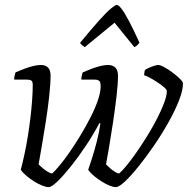

<svg xmlns="http://www.w3.org/2000/svg" viewBox="-20 -766 771 786"><path d="M179 0Q169 0 153.5 -6Q138 -12 121 -22.5Q104 -33 89 -45.5Q74 -58 65 -71Q73 -101 80.5 -136Q88 -171 94 -208.5Q100 -246 104.5 -283.5Q109 -321 111.5 -355.5Q114 -390 114 -418Q114 -432 108.5 -436Q103 -440 91 -440H38Q38 -448 40 -457Q42 -466 44 -470Q63 -478 81.5 -485Q100 -492 117 -496Q134 -500 147 -500Q166 -500 176.5 -489.5Q187 -479 187 -457Q187 -423 181.5 -372.5Q176 -322 167.5 -268Q159 -214 151 -167.5Q143 -121 138 -93Q144 -87 154.5 -78Q165 -69 176 -62.5Q187 -56 194 -56Q206 -67 225.5 -90.5Q245 -114 267 -146Q289 -178 311 -214.5Q333 -251 351.5 -287.5Q370 -324 381 -356.5Q392 -389 392 -413Q392 -431 385.5 -435.5Q379 -440 368 -440H313Q313 -448 315 -457Q317 -466 319 -470Q338 -478 356.5 -485Q375 -492 392 -496Q409 -500 422 -500Q441 -500 452 -489.5Q463 -479 463 -457Q463 -422 457 -371.5Q451 -321 443 -267Q435 -213 427 -166.5Q419 -120 414 -93Q420 -87 430 -78Q440 -69 450.5 -62.5Q461 -56 468 -56Q481 -67 500.5 -91Q520 -115 542 -147Q564 -179 585.5 -214Q607 -249 624.5 -283.5Q642 -318 652.5 -346.5Q663 -375 663 -393Q663 -399 651.5 -409Q640 -419 624 -429.5Q608 -440 593 -448Q578 -456 570 -458Q570 -462 571 -469Q572 -476 574 -480Q580 -484 590 -488.5Q600 -493 611 -496.5Q622 -500 627 -500Q636 -500 652.5 -491Q669 -482 686.5 -469Q704 -456 716.5 -443.5Q729 -431 729 -424Q729 -396 712.5 -354Q696 -312 669 -264Q642 -216 610 -169.5Q578 -123 547 -84.5Q516 -46 491.5 -23Q467 0 454 0Q444 0 429 -6Q414 -12 397 -22.5Q380 -33 365 -45.5Q350 -58 341 -71Q346 -85 356 -116Q366 -147 376 -185.5Q386 -224 391 -261L387 -262Q362 -215 331 -168.5Q300 -122 269.5 -84Q239 -46 215 -23Q191 0 179 0ZM327 -573Q320 -578 314.5 -582.5Q309 -587 308 -591Q355 -648 385.5 -682Q416 -716 434 -731Q452 -746 458 -746Q465 -746 477.5 -730Q490 -714 508 -680Q526 -646 551 -591Q547 -587 543.5 -582.5Q540 -578 530 -573L449 -673Z"/></svg>

Font: Texturina 12pt Thin
Style: Italic
Weight: 250
Italic angle: -11°
Designer: Guillermo Torres Carreño
Foundry: Omnibus-Type
Version: Version 1.002